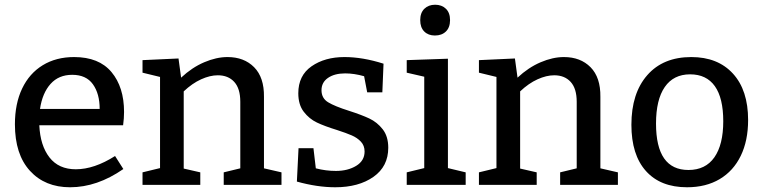

<svg xmlns="http://www.w3.org/2000/svg" viewBox="-20 -781 3221 811"><path d="M466 -122 501 -67Q390 10 276 10Q170 10 106.5 -59.5Q43 -129 43 -256Q43 -343 73.5 -407Q104 -471 160.5 -505.5Q217 -540 293 -540Q398 -540 451 -476.5Q504 -413 504 -308Q504 -281 500 -252H146Q150 -166 189 -116Q228 -66 300 -66Q378 -66 466 -122ZM149 -321H401Q401 -385 372.5 -425Q344 -465 285 -465Q228 -465 193.5 -426.5Q159 -388 149 -321Z M1095 -70 1169 -53V0H925V-53L995 -70V-351Q995 -407 969.5 -435Q944 -463 900 -463Q867 -463 829.5 -446Q792 -429 756 -395V-69L826 -53V0H582V-53L656 -71V-456L582 -474V-527L734 -534L745 -453Q791 -496 842.5 -518Q894 -540 941 -540Q1011 -540 1053.5 -497Q1096 -454 1095 -372Z M1454 -313Q1507 -296 1540 -280.5Q1573 -265 1596.5 -235Q1620 -205 1620 -157Q1620 -78 1557.5 -34Q1495 10 1396 10Q1320 10 1234 -14L1241 -155H1304L1314 -70Q1356 -59 1399 -59Q1449 -59 1484.5 -80.5Q1520 -102 1520 -141Q1520 -166 1504.5 -182.5Q1489 -199 1466 -209Q1443 -219 1403 -232Q1351 -248 1318.5 -263.5Q1286 -279 1263 -309Q1240 -339 1240 -387Q1240 -462 1296 -501Q1352 -540 1435 -540Q1512 -540 1600 -512L1595 -391H1531L1518 -459Q1476 -471 1438 -471Q1393 -471 1365.5 -452Q1338 -433 1338 -400Q1338 -366 1366 -349Q1394 -332 1454 -313Z M1872 -533V-71L1947 -53V0H1698V-53L1772 -71V-457L1698 -474V-527ZM1755 -696Q1755 -727 1772.5 -744Q1790 -761 1818 -761Q1846 -761 1863.5 -744Q1881 -727 1881 -696Q1881 -665 1863.5 -648Q1846 -631 1817 -631Q1789 -631 1772 -648Q1755 -665 1755 -696Z M2516 -70 2590 -53V0H2346V-53L2416 -70V-351Q2416 -407 2390.5 -435Q2365 -463 2321 -463Q2288 -463 2250.5 -446Q2213 -429 2177 -395V-69L2247 -53V0H2003V-53L2077 -71V-456L2003 -474V-527L2155 -534L2166 -453Q2212 -496 2263.5 -518Q2315 -540 2362 -540Q2432 -540 2474.5 -497Q2517 -454 2516 -372Z M3140 -274Q3140 -187 3109 -123Q3078 -59 3020 -24.5Q2962 10 2882 10Q2770 10 2708.5 -58.5Q2647 -127 2647 -254Q2647 -387 2714 -463.5Q2781 -540 2900 -540Q3012 -540 3076 -470Q3140 -400 3140 -274ZM2751 -259Q2751 -63 2888 -63Q2960 -63 2997.5 -116.5Q3035 -170 3035 -269Q3035 -367 2999.5 -417Q2964 -467 2895 -467Q2825 -467 2788 -413.5Q2751 -360 2751 -259Z"/></svg>

Font: Bitter Pro Medium
Style: Regular
Weight: 500
Designer: Sol Matas, and Bitter project Authors
Foundry: Sol Matas
Version: Version 1.010